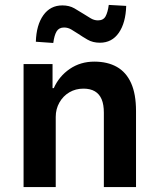

<svg xmlns="http://www.w3.org/2000/svg" viewBox="-20 -762 648 782"><path d="M76 0V-501H194V-403H199Q221 -452 264.5 -481.5Q308 -511 364 -511Q418 -511 456 -489.5Q494 -468 514 -423.5Q534 -379 534 -310V0H403V-303Q403 -336 394 -357.5Q385 -379 366.5 -390Q348 -401 320 -401Q288 -401 262.5 -386Q237 -371 222 -344.5Q207 -318 207 -286V0ZM197 -587 126 -592Q128 -660 156.5 -700Q185 -740 234 -740Q262 -740 283 -728Q304 -716 321 -705Q334 -697 348.5 -688Q363 -679 379 -679Q401 -679 410 -695.5Q419 -712 423 -742L494 -738Q492 -669 464 -628.5Q436 -588 387 -588Q358 -588 336.5 -600.5Q315 -613 299 -624Q285 -633 271 -641.5Q257 -650 241 -650Q220 -650 210.5 -634Q201 -618 197 -587Z"/></svg>

Font: Nunito Sans 7pt SemiCondensed
Style: Bold
Weight: 700
Width: 4
Designer: Vernon Adams
Foundry: Vernon Adams
Version: Version 3.101;gftools[0.9.27]